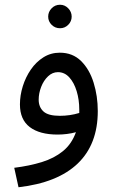

<svg xmlns="http://www.w3.org/2000/svg" viewBox="-20 -559 487 809"><path d="M58 230 40 148Q104 140 156 124Q208 108 245 78Q282 48 300 -2Q282 3 262 5.5Q242 8 223 8Q147 8 105.5 -23.5Q64 -55 64 -119Q64 -157 76 -195.5Q88 -234 110 -266Q132 -298 163 -317.5Q194 -337 232 -337Q286 -337 321.5 -302Q357 -267 374.5 -210.5Q392 -154 392 -91Q392 49 307.5 130Q223 211 58 230ZM143 -139Q143 -108 163 -89.5Q183 -71 232 -71Q275 -71 314 -83Q314 -89 314 -97Q314 -139 303 -175Q292 -211 272 -233Q252 -255 224 -255Q201 -255 182.5 -237.5Q164 -220 153.5 -193Q143 -166 143 -139ZM233 -440Q212 -440 197.5 -454.5Q183 -469 183 -489Q183 -509 197.5 -524Q212 -539 233 -539Q253 -539 267.5 -524Q282 -509 282 -489Q282 -469 267.5 -454.5Q253 -440 233 -440Z"/></svg>

Font: Go Noto Kurrent-Regular
Style: Regular
Weight: 400
Designer: Monotype Design Team
Foundry: Monotype Imaging Inc.
Version: Version 2.012; ttfautohint (v1.8.4.7-5d5b)